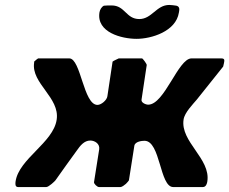

<svg xmlns="http://www.w3.org/2000/svg" viewBox="-20 -756 927 776"><path d="M554 -520H460C456 -518 438 -510 435 -507L414 -367C412 -351 389 -332 374 -332C317 -332 307 -520 260 -520H134C133 -520 122 -511 118 -507V-503C105 -419 223 -362 209 -272C195 -179 57 -115 43 -23C42 -15 40 0 53 0H167C177 0 202 -24 204 -27C217 -45 276 -129 290 -147C304 -167 320 -188 345 -188C363 -188 384 -175 381 -153L360 -20C359 -13 373 0 380 0H467C473 0 483 -8 489 -13C493 -17 501 -26 501 -27L523 -167C526 -184 553 -187 564 -187C629 -187 625 0 680 0H800C813 0 817 -15 818 -23C832 -115 708 -183 722 -273C726 -301 760 -335 775 -353C791 -373 866 -467 882 -487C882 -489 885 -498 885 -500C887 -511 890 -520 874 -520H754C700 -520 645 -333 579 -333C569 -333 550 -341 552 -353L573 -493C574 -497 557 -520 554 -520ZM382 -706C369 -625 472 -599 532 -599C592 -599 691 -629 703 -705C705 -716 708 -729 693 -733C689 -734 669 -736 664 -736C612 -736 594 -679 543 -679C489 -679 486 -734 431 -734C426 -734 404 -734 400 -733C390 -728 384 -717 382 -706Z"/></svg>

Font: Asimov Print
Style: CIt
Weight: 500
Designer: Google
Version: Version 2.000980: 2014